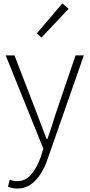

<svg xmlns="http://www.w3.org/2000/svg" viewBox="-20 -851 519 1113"><path d="M80 242Q65 242 51 239Q37 236 26 231L37 190Q45 194 56.5 196.5Q68 199 80 199Q130 199 163 158Q196 117 217 57L231 10L13 -530H64L193 -195Q206 -161 221 -121.5Q236 -82 250 -46H255Q268 -81 280.5 -121Q293 -161 304 -195L418 -530H466L257 68Q243 112 219 151.5Q195 191 161 216.5Q127 242 80 242ZM220 -633 194 -658 341 -831 378 -800Z"/></svg>

Font: Noto Sans KR Thin ExtraLight
Style: Regular
Weight: 250
Version: Version 2.004-H2;hotconv 1.0.118;makeotfexe 2.5.65603